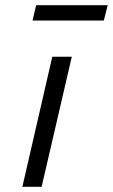

<svg xmlns="http://www.w3.org/2000/svg" viewBox="-20 -718 434 738"><path d="M379 -639 394 -698H119L105 -639ZM140 0 256 -500H181L66 0Z"/></svg>

Font: RazerF5
Style: Italic
Weight: 400
Foundry: Razer Inc.
Version: Version 2